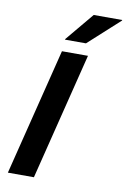

<svg xmlns="http://www.w3.org/2000/svg" viewBox="-97 -948 663 1005"><g transform="rotate(10 234.5 -445.5)"><path d="M18.3 0 186.7 -675H325L156.7 0ZM191.7 -737.5 192.5 -740.8 317.5 -890.8H469.2L468.3 -887.5L303.3 -737.5Z"/></g></svg>

Font: Funnel Sans Light
Style: Bold Italic
Weight: 700
Italic angle: -14.036°
Version: Version 1.000